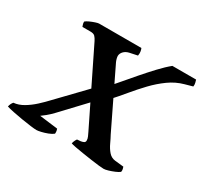

<svg xmlns="http://www.w3.org/2000/svg" viewBox="-191 -899 1151 1094"><g transform="rotate(30 384.5 -352.0)"><path d="M604 0Q595 0 571 -2.5Q547 -5 517.5 -9.5Q488 -14 458 -18.5Q428 -23 405.5 -27.5Q383 -32 375 -35Q377 -45 381.5 -54.5Q386 -64 390 -69L414 -71Q426 -73 433.5 -77Q441 -81 441 -92Q441 -103 435.5 -115.5Q430 -128 424 -140L196 -605Q188 -621 179 -630.5Q170 -640 149 -640H96Q95 -644 92 -651.5Q89 -659 89 -671Q96 -678 112.5 -685.5Q129 -693 145.5 -698.5Q162 -704 169 -704H447Q450 -698 452.5 -686Q455 -674 452 -657L400 -646Q379 -641 366.5 -628Q354 -615 353 -599Q353 -591 355.5 -581Q358 -571 362 -562L542 -190Q553 -170 565.5 -143Q578 -116 595.5 -96Q613 -76 639 -73L696 -67Q698 -63 700 -53.5Q702 -44 700 -35Q690 -27 671 -19Q652 -11 633.5 -5.5Q615 0 604 0ZM162 0Q150 0 122.5 -3.5Q95 -7 62 -12.5Q29 -18 0 -24Q-29 -30 -45 -35Q-43 -45 -39 -53.5Q-35 -62 -29 -69Q4 -72 36 -91Q68 -110 97.5 -137Q127 -164 151 -190L330 -376L372 -313L208 -139Q187 -117 169 -102.5Q151 -88 141 -81L261 -66Q263 -62 264.5 -53.5Q266 -45 265 -35Q253 -25 232 -17Q211 -9 191.5 -4.5Q172 0 162 0ZM441 -366 398 -428Q416 -448 445.5 -483Q475 -518 510.5 -559Q546 -600 582.5 -639Q619 -678 651 -704H807Q809 -697 812 -686Q815 -675 813 -662L763 -648Q712 -634 667.5 -602Q623 -570 583.5 -528.5Q544 -487 508.5 -444Q473 -401 441 -366Z"/></g></svg>

Font: Texturina 12pt ExtraBold
Style: Italic
Weight: 800
Italic angle: -11°
Designer: Guillermo Torres Carreño
Foundry: Omnibus-Type
Version: Version 1.002